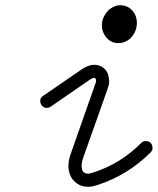

<svg xmlns="http://www.w3.org/2000/svg" viewBox="-20 -707 604 735"><path d="M145 -340 292 -441Q319 -459 340 -459Q369 -459 386 -437Q391 -429 393 -425L394 -421Q398 -403 398 -396.5Q398 -390 397 -384Q394 -374 391 -364L303 -116Q295 -93 294 -87.5Q293 -82 293 -81Q293 -80 293 -79Q292 -75 292 -72.5Q292 -70 293 -65Q294 -47 310 -43Q313 -42 316 -42Q324 -42 344 -49Q443 -82 521 -160Q528 -167 537 -167Q546 -167 551.5 -164Q557 -161 560.5 -155Q564 -149 564 -140.5Q564 -132 557 -124Q470 -37 354 1Q332 8 319.5 8Q307 8 298 6Q282 2 269 -9Q242 -32 242 -72Q242 -82 244 -94Q246 -106 256 -133Q346 -388 347 -392Q348 -396 348 -398L346 -406Q344 -409 342 -409Q334 -409 321 -400L173 -298Q167 -294 158 -294Q149 -294 141.5 -301.5Q134 -309 134 -321Q134 -333 145 -340ZM370 -610Q370 -626 377 -642Q386 -660 400 -672Q420 -687 440 -687Q470 -687 489 -664Q504 -645 504 -620Q504 -587 481 -562Q460 -542 433 -542Q420 -542 408 -547Q394 -554 385 -566Q370 -585 370 -610Z"/></svg>

Font: TT2020Base
Style: Italic
Weight: 400
Italic angle: -15°
Version: Version 0.2.000